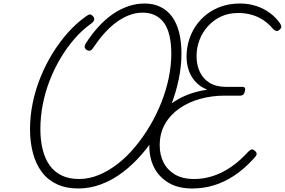

<svg xmlns="http://www.w3.org/2000/svg" viewBox="-20 -1055 1623 1094"><path d="M426 19Q357 19 305 -5Q253 -29 219 -74Q185 -119 168 -181.5Q151 -244 151 -319Q151 -392 166 -466.5Q181 -541 210 -613Q239 -685 278.5 -749.5Q318 -814 366.5 -868.5Q415 -923 469 -961Q488 -975 496 -972.5Q504 -970 511 -961Q519 -951 516.5 -941.5Q514 -932 500 -921Q450 -886 405.5 -835Q361 -784 325 -723.5Q289 -663 263 -596Q237 -529 223.5 -458.5Q210 -388 210 -319Q210 -256 223 -203.5Q236 -151 262.5 -113.5Q289 -76 331 -55.5Q373 -35 430 -35Q487 -35 543 -58Q599 -81 651.5 -122Q704 -163 750 -218.5Q796 -274 834 -338Q872 -402 899.5 -471.5Q927 -541 941.5 -611.5Q956 -682 956 -748Q956 -808 945.5 -852.5Q935 -897 914 -925.5Q893 -954 862.5 -968.5Q832 -983 793 -983Q754 -983 717 -969Q680 -955 643.5 -928.5Q607 -902 573.5 -864Q540 -826 509 -780Q503 -769 492.5 -766.5Q482 -764 472 -772Q463 -778 462.5 -787Q462 -796 469 -808Q503 -861 541 -902.5Q579 -944 621 -973.5Q663 -1003 709.5 -1019Q756 -1035 804 -1035Q854 -1035 893.5 -1016Q933 -997 960 -960.5Q987 -924 1000.5 -870.5Q1014 -817 1014 -749Q1014 -678 998 -601.5Q982 -525 952.5 -450Q923 -375 881.5 -305.5Q840 -236 789 -177Q738 -118 679.5 -73.5Q621 -29 556.5 -5Q492 19 426 19ZM1076 19Q995 19 940.5 -13.5Q886 -46 858.5 -100Q831 -154 831 -220Q831 -289 855.5 -344Q880 -399 925.5 -440Q971 -481 1030.5 -507.5Q1090 -534 1161 -544Q1125 -558 1098 -585Q1071 -612 1057 -650Q1043 -688 1043 -733Q1043 -780 1056.5 -825Q1070 -870 1096 -908Q1122 -946 1159 -974.5Q1196 -1003 1243.5 -1019Q1291 -1035 1348 -1035Q1396 -1035 1439.5 -1021Q1483 -1007 1518 -981Q1553 -955 1576 -921Q1583 -911 1583 -902.5Q1583 -894 1572 -885Q1561 -876 1552.5 -879Q1544 -882 1535 -891Q1510 -921 1479.5 -941Q1449 -961 1413.5 -971Q1378 -981 1337 -981Q1283 -981 1240 -961Q1197 -941 1165.5 -906.5Q1134 -872 1117 -828Q1100 -784 1100 -735Q1100 -684 1119 -644.5Q1138 -605 1175 -582.5Q1212 -560 1269 -560H1363Q1372 -560 1375.5 -553.5Q1379 -547 1375 -534Q1372 -520 1365 -515Q1358 -510 1349 -510H1258Q1188 -510 1122 -492Q1056 -474 1003.5 -438Q951 -402 920.5 -349Q890 -296 890 -227Q890 -173 911.5 -130Q933 -87 976.5 -61Q1020 -35 1087 -35Q1140 -35 1193 -52Q1246 -69 1297 -104Q1348 -139 1395 -191Q1407 -203 1415.5 -203.5Q1424 -204 1434 -194Q1444 -185 1442 -175.5Q1440 -166 1428 -154Q1373 -93 1315.5 -55Q1258 -17 1198.5 1Q1139 19 1076 19Z"/></svg>

Font: Playwrite CO ExtraLight
Style: Regular
Weight: 250
Version: Version 1.002